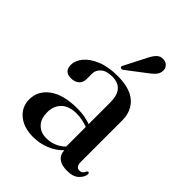

<svg xmlns="http://www.w3.org/2000/svg" viewBox="-196 -770 884 884"><g transform="rotate(45 246.0 -328.0)"><path d="M39.5 -100Q39.5 -156 87.8 -191.5Q136 -227 227 -227Q253.5 -227 274.8 -223Q296 -219 313.5 -212.5V-354Q313.5 -444.5 236 -444.5Q198 -444.5 179.2 -427.5Q160.5 -410.5 160.5 -389.5V-352.5Q160.5 -330 145.8 -317Q131 -304 106.5 -304Q62.5 -304 62.5 -347.5Q62.5 -376 84.5 -402.5Q106.5 -429 148.8 -446.5Q191 -464 251.5 -464Q332 -464 371.5 -429Q411 -394 411 -333.5V-65Q411 -31 434.5 -31Q445.5 -31 451.5 -36.5Q457.5 -42 460.5 -50.5Q463.5 -56 468 -56Q474.5 -56 474.5 -47Q474.5 -29.5 455 -9.8Q435.5 10 395.5 10Q323.5 10 319 -48Q292 -19.5 254 -4.5Q216 10.5 174 10.5Q114 10.5 76.8 -20Q39.5 -50.5 39.5 -100ZM140 -115.5Q140 -74 162.5 -51.2Q185 -28.5 221 -28.5Q274.5 -28.5 313.5 -66V-194Q297 -200 278.8 -204Q260.5 -208 239.5 -208Q192 -208 166 -183.2Q140 -158.5 140 -115.5ZM286.5 -614.5Q298.5 -640.5 312.5 -654.8Q326.5 -669 346.5 -667Q365 -666 374.5 -653.5Q384 -641 382.5 -627.5Q381.5 -610 369.5 -596.5Q357.5 -583 339 -570L249 -501.5Q240 -496.5 234.5 -501.5Q230 -505.5 235.5 -515Z"/></g></svg>

Font: Fraunces 72pt S000
Style: Regular
Weight: 400
Version: Version 1.000; ttfautohint (v1.8.3)